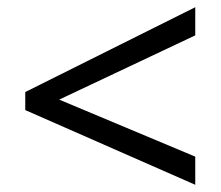

<svg xmlns="http://www.w3.org/2000/svg" viewBox="-20 -628 612 532"><path d="M521 -116 50 -323V-373L521 -608V-530L144 -352L521 -194Z"/></svg>

Font: Noto Sans Myanmar
Style: Regular
Weight: 400
Designer: Monotype Design Team
Foundry: Monotype Imaging Inc.
Version: Version 2.107